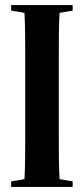

<svg xmlns="http://www.w3.org/2000/svg" viewBox="-20 -741 332 761"><path d="M24 -699 77 -690C80 -637 80 -564 80 -510V-207C80 -153 80 -82 77 -31L24 -22V0H268V-22L216 -31C213 -82 213 -153 213 -207V-510C213 -564 213 -637 216 -690L268 -699V-721H24Z"/></svg>

Font: Source Serif 4 Display
Style: Bold
Weight: 700
Designer: Frank Grießhammer
Foundry: Adobe Systems Incorporated
Version: Version 4.004;hotconv 1.0.117;makeotfexe 2.5.65602